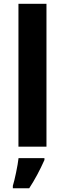

<svg xmlns="http://www.w3.org/2000/svg" viewBox="-20 -780 345 1021"><path d="M227.1 -759.8H78.1V0H227.1ZM48.3 221.2H135.3C165 175.8 191.9 125.5 216.3 70.8V61H78.6C76.2 82 71.8 107.4 65.4 138.2C59.1 168.9 53.2 191.9 48.3 208Z"/></svg>

Font: Noto Reveo Sans
Style: Bold
Weight: 700
Designer: Monotype Design team
Foundry: Monotype Imaging Inc.
Version: Version 1.04